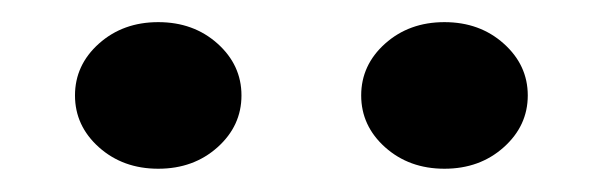

<svg xmlns="http://www.w3.org/2000/svg" viewBox="-20 -751 535 170"><path d="M46.4 -666.5Q46.4 -693.4 67.6 -712.4Q88.9 -731.4 120.1 -731.4Q151.4 -731.4 172.6 -712.4Q193.8 -693.4 193.8 -666.5Q193.8 -639.6 172.6 -620.6Q151.4 -601.6 120.1 -601.6Q88.9 -601.6 67.6 -620.6Q46.4 -639.6 46.4 -666.5ZM299.8 -666.5Q299.8 -693.4 321 -712.4Q342.3 -731.4 373.5 -731.4Q404.8 -731.4 426 -712.4Q447.3 -693.4 447.3 -666.5Q447.3 -639.6 426 -620.6Q404.8 -601.6 373.5 -601.6Q342.3 -601.6 321 -620.6Q299.8 -639.6 299.8 -666.5Z"/></svg>

Font: Vazir Black FD-UI
Style: Black-FD-UI
Weight: 900
Designer: Saber Rastikerdar
Foundry: Saber Rastikerdar
Version: Version 30.0.0